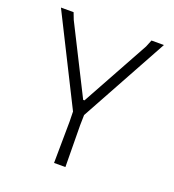

<svg xmlns="http://www.w3.org/2000/svg" viewBox="-119 -733 751 827"><g transform="rotate(20 256.0 -319.5)"><path d="M221 0 223 -191 222 -236 20 -639H78L90 -608L246 -298H252L422 -607L435 -639H492L272 -238L271 -191L273 0Z"/></g></svg>

Font: t
Style: Regular
Weight: 300
Designer: Juan Pablo del Peral
Foundry: Huerta Tipografica
Version: Version 2.004; ttfautohint (v1.8.1)